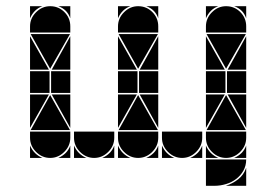

<svg xmlns="http://www.w3.org/2000/svg" viewBox="-20 -512 892 620"><path d="M426 -492Q453 -492 472 -473Q491 -454 491 -427V-407H361V-427Q361 -453 380.5 -472.5Q400 -492 426 -492ZM568 -2Q542 -2 522.5 -21.5Q503 -41 503 -67V-87H633V-67Q633 -41 613.5 -21.5Q594 -2 568 -2ZM426 -2Q400 -2 380.5 -21.5Q361 -41 361 -67V-87H491V-67Q491 -41 471.5 -21.5Q452 -2 426 -2ZM284 -2Q258 -2 238.5 -21.5Q219 -41 219 -67V-87H349V-67Q349 -41 329.5 -21.5Q310 -2 284 -2ZM363 -92 426 -205 490 -92ZM490 -402 426 -290 363 -402ZM424 -212H361V-282H424ZM491 -212H429V-282H491ZM361 -287V-395L422 -287ZM361 -207H422L361 -99ZM491 -207V-99L431 -207ZM491 -287H431L491 -395ZM219 -42Q231 -14 259 -2H219ZM503 -42Q515 -14 543 -2H503ZM361 -42Q373 -14 401 -2H361ZM361 -492H401Q387 -487 377 -477Q367 -467 361 -453ZM310 -2Q324 -8 334 -18Q344 -28 349 -42V-2ZM594 -2Q608 -8 618 -18Q628 -28 633 -42V-2ZM452 -2Q466 -8 476 -18Q486 -28 491 -42V-2ZM491 -492V-453Q481 -482 452 -492ZM142 -492Q169 -492 188 -473Q207 -454 207 -427V-407H77V-427Q77 -453 96.5 -472.5Q116 -492 142 -492ZM710 -492Q737 -492 756 -473Q775 -454 775 -427V-407H645V-427Q645 -453 664.5 -472.5Q684 -492 710 -492ZM645 3H775Q775 23 766 39Q757 55 742.5 66Q728 77 709.5 82.5Q691 88 673 88H645ZM710 -2Q684 -2 664.5 -21.5Q645 -41 645 -67V-87H775V-67Q775 -41 755.5 -21.5Q736 -2 710 -2ZM142 -2Q116 -2 96.5 -21.5Q77 -41 77 -67V-87H207V-67Q207 -41 187.5 -21.5Q168 -2 142 -2ZM647 -92 710 -205 774 -92ZM79 -92 142 -205 206 -92ZM206 -402 142 -290 79 -402ZM774 -402 710 -290 647 -402ZM708 -212H645V-282H708ZM140 -212H77V-282H140ZM775 -212H713V-282H775ZM207 -212H145V-282H207ZM77 -287V-395L138 -287ZM645 -287V-395L706 -287ZM645 -207H706L645 -99ZM77 -207H138L77 -99ZM207 -287H147L207 -395ZM775 -207V-99L715 -207ZM775 -287H715L775 -395ZM207 -207V-99L147 -207ZM709 88Q731 81 749 67Q767 53 775 30V88ZM77 -42Q89 -14 117 -2H77ZM645 -42Q657 -14 685 -2H645ZM736 -2Q750 -8 760 -18Q770 -28 775 -42V-2ZM77 -492H117Q103 -487 93 -477Q83 -467 77 -453ZM168 -2Q182 -8 192 -18Q202 -28 207 -42V-2ZM645 -492H685Q671 -487 661 -477Q651 -467 645 -453ZM775 -492V-453Q765 -482 736 -492ZM207 -492V-453Q197 -482 168 -492Z"/></svg>

Font: CAT DyFa
Style: Regular
Weight: 400
Designer: Peter Wiegel
Foundry: Peter Wiegel
Version: Version 1.001; ttfautohint (v1.3)